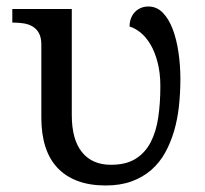

<svg xmlns="http://www.w3.org/2000/svg" viewBox="-20 -564 633 594"><path d="M307.1 9.8Q256.8 9.8 219.5 -4.4Q182.1 -18.6 157.2 -45.4Q132.3 -72.3 120.1 -111.1Q107.9 -149.9 107.9 -199.2V-425.8Q107.9 -447.8 100.6 -461.2Q93.3 -474.6 81.1 -481.9Q68.8 -489.3 53.2 -491.7Q37.6 -494.1 21 -494.1H18.1V-536.1H202.1V-208Q202.1 -132.3 233.6 -93.3Q265.1 -54.2 323.2 -54.2Q369.6 -54.2 399.2 -72.5Q428.7 -90.8 445.8 -123.3Q462.9 -155.8 469.5 -200.2Q476.1 -244.6 476.1 -296.9Q476.1 -338.9 467.5 -371.3Q459 -403.8 445.3 -426.8Q431.6 -449.7 414.6 -463.4Q397.5 -477.1 380.9 -481.9Q380.9 -496.6 385.5 -508.1Q390.1 -519.5 398.2 -527.6Q406.2 -535.6 416.7 -539.8Q427.2 -543.9 439 -543.9Q464.8 -543.9 483.6 -524.7Q502.4 -505.4 514.4 -473.6Q526.4 -441.9 532.2 -401.6Q538.1 -361.3 538.1 -319.8Q538.1 -277.3 533.7 -236.3Q529.3 -195.3 518.6 -158.7Q507.8 -122.1 490.7 -91.3Q473.6 -60.5 447.8 -38.1Q421.9 -15.6 387.2 -2.9Q352.5 9.8 307.1 9.8Z"/></svg>

Font: Droid Serif
Style: Regular
Weight: 400
Designer: Monotype Design team
Foundry: Monotype Imaging Inc.
Version: Version 1.03